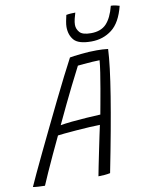

<svg xmlns="http://www.w3.org/2000/svg" viewBox="-124 -960 824 1038"><g transform="rotate(-10 288.0 -441.0)"><path d="M37.5 7.5Q22 7.5 2 6.2Q-18 5 -28 3Q-18 -20 3.5 -66Q25 -112 54 -172.5Q83 -233 115.5 -300Q148 -367 180.2 -433Q212.5 -499 241.2 -555.8Q270 -612.5 291 -652Q309 -655.5 352.8 -660.2Q396.5 -665 440.5 -665Q455.5 -665 472 -664.2Q488.5 -663.5 502 -661.5Q498 -574 471 -407Q444 -240 396 1.5Q382.5 4.5 364.5 6Q346.5 7.5 331 7.5Q334 -10.5 341.8 -47.8Q349.5 -85 358.2 -128.2Q367 -171.5 375 -209.2Q383 -247 387 -265Q367 -265 331.5 -263Q296 -261 257.8 -258Q219.5 -255 190.5 -252.2Q161.5 -249.5 154 -248Q130.5 -199 107.8 -149.8Q85 -100.5 66.5 -59.2Q48 -18 37.5 7.5ZM178 -300Q202 -304.5 241 -308.5Q280 -312.5 322.2 -315.2Q364.5 -318 399 -319.5Q402.5 -338 409.2 -375.2Q416 -412.5 423.8 -457Q431.5 -501.5 437.8 -542.5Q444 -583.5 446 -609.5Q432.5 -609.5 407.5 -608Q382.5 -606.5 359 -604.2Q335.5 -602 325.5 -601Q313 -578 273 -497.5Q233 -417 178 -300ZM604 -880.5Q582 -791.5 533.5 -754.2Q485 -717 420.5 -717Q350 -717 325.5 -745.2Q301 -773.5 301 -818Q301 -830 304.5 -849Q308 -868 311.5 -882Q324 -884.5 336.5 -885.2Q349 -886 361.5 -886Q357 -872 352.5 -853.8Q348 -835.5 348 -821Q348 -798.5 363.8 -780Q379.5 -761.5 426 -761.5Q481 -761.5 510.8 -793Q540.5 -824.5 557 -889Q570.5 -889 583.5 -886Q596.5 -883 604 -880.5Z"/></g></svg>

Font: Grandstander ExtraLight
Style: Italic
Weight: 200
Italic angle: -15°
Designer: Tyler Finck
Foundry: Etcetera Type Co
Version: Version 1.200; ttfautohint (v1.8.3)